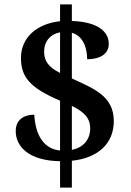

<svg xmlns="http://www.w3.org/2000/svg" viewBox="-20 -780 599 879"><path d="M255 -42V79H309V-44C431 -57 501 -124 501 -226C501 -343 404 -376 309 -421V-630C363 -615 379 -556 379 -509C444 -509 478 -537 478 -579C478 -636 427 -680 309 -684V-760H255V-683C148 -671 76 -608 76 -515C76 -427 117 -378 255 -319V-91C180 -98 142 -162 137 -255C90 -255 52 -232 52 -180C52 -109 112 -44 255 -42ZM255 -632V-446C202 -473 182 -500 182 -544C182 -591 211 -624 255 -632ZM309 -94V-295C367 -267 393 -238 393 -192C393 -142 362 -104 309 -94Z"/></svg>

Font: Noto Serif Tamil SemiBold
Style: Italic
Weight: 600
Italic angle: -12°
Designer: Indian Type Foundry, Tom Grace, and the Monotype Design Team
Foundry: Monotype Imaging Inc.
Version: Version 2.003